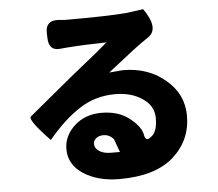

<svg xmlns="http://www.w3.org/2000/svg" viewBox="-57 -854 1114 983"><g transform="rotate(-5 500.0 -362.0)"><path d="M403 -125Q403 -102 426 -87Q449 -72 487 -72H532L507 -140Q486 -165 455 -165Q431 -165 417 -153Q403 -141 403 -125ZM212 -711Q210 -776 275 -773L312 -770Q531 -770 625 -778L714 -790Q789 -683 724 -642L712 -634Q687 -617 651 -590Q616 -563 573 -529L513 -482L583 -488Q713 -488 801 -413Q890 -339 890 -227Q890 -101 796 -17Q702 66 518 66Q409 66 334 18Q260 -30 260 -110Q260 -178 315 -229Q371 -280 454 -280Q543 -280 600 -234Q658 -188 663 -143Q671 -114 694 -133Q730 -154 730 -229Q730 -292 673 -330Q617 -369 532 -369Q430 -369 348 -315Q266 -262 185 -164Q75 -278 94 -293Q102 -299 315 -476Q334 -492 377 -526Q420 -560 455 -589L512 -637Q395 -635 305 -628L273 -625Q215 -619 213 -684Z"/></g></svg>

Font: Swei Half Moon CJK SC
Style: Black
Weight: 900
Version: Version 2.071